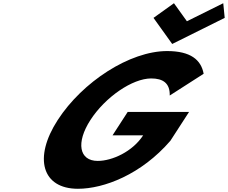

<svg xmlns="http://www.w3.org/2000/svg" viewBox="-20 -1157 1415 1192"><path d="M1153.7 -462H772.7L678.8 -317H868.8C803.4 -216 676.8 -158 586.8 -158C470.8 -158 450.7 -272 541.4 -412C634 -555 802.5 -670 918.5 -670C991.5 -670 1035.7 -641 1033.8 -564L1244.3 -699C1228.6 -786 1162.6 -840 1017.6 -840C785.6 -840 491.9 -649 338.4 -412C185.5 -176 241.8 15 463.8 15C625.8 15 857.4 -74 1037.8 -283ZM1375 -1046 1366 -1137 1140.4 -1025 1060 -1137 933 -1046 1049.1 -884Z"/></svg>

Font: Hussar
Style: BdWodka
Weight: 700
Foundry: Cannot Into Space Fonts
Version: Version 2.00